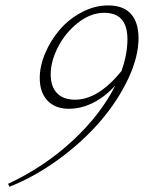

<svg xmlns="http://www.w3.org/2000/svg" viewBox="-20 -671 534 712"><path d="M15.1 21.5 9.8 10.7Q144 -51.8 249.3 -149.4Q354.5 -247.1 407.7 -354.5Q371.1 -313 326.2 -290.3Q281.2 -267.6 235.4 -267.6Q185.1 -267.6 156.2 -297.9Q127.4 -328.1 127.4 -381.8Q127.4 -426.8 147.9 -474.6Q168.5 -522.5 202.1 -561.5Q235.8 -600.6 283.4 -625.7Q331.1 -650.9 380.9 -650.9Q437.5 -650.9 465.6 -619.4Q493.7 -587.9 493.7 -529.8Q493.7 -460 455.1 -378.2Q416.5 -296.4 352.1 -221.4Q287.6 -146.5 199 -81.3Q110.4 -16.1 15.1 21.5ZM168 -395Q168 -350.1 191.4 -325.7Q214.8 -301.3 258.3 -301.3Q344.2 -301.3 430.2 -407.2Q452.6 -469.2 452.6 -525.4Q452.6 -623.5 366.7 -623.5Q315.4 -623.5 268.3 -585.9Q221.2 -548.3 194.6 -495.6Q168 -442.9 168 -395Z"/></svg>

Font: Elstob ExtraLight
Style: Italic
Weight: 200
Italic angle: -20°
Designer: Peter S. Baker
Version: Version 1.015